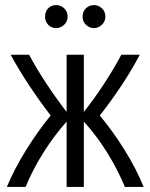

<svg xmlns="http://www.w3.org/2000/svg" viewBox="-20 -738 594 758"><path d="M7 0Q37 -72 83.5 -146.5Q130 -221 180 -282Q137 -338 97 -398Q57 -458 22 -522H95Q123 -469 161.5 -410.5Q200 -352 243 -296V-522H311V-296Q355 -352 393 -410.5Q431 -469 459 -522H532Q498 -458 458 -398Q418 -338 374 -282Q425 -221 471.5 -146.5Q518 -72 547 0H473Q444 -70 402.5 -136.5Q361 -203 311 -258V0H243V-258Q194 -203 152 -136.5Q110 -70 81 0ZM351 -627Q333 -627 319.5 -640Q306 -653 306 -672Q306 -693 319.5 -705.5Q333 -718 351 -718Q368 -718 382 -705.5Q396 -693 396 -672Q396 -653 382 -640Q368 -627 351 -627ZM202 -627Q183 -627 170.5 -640Q158 -653 158 -672Q158 -693 170.5 -705.5Q183 -718 202 -718Q219 -718 233 -705.5Q247 -693 247 -672Q247 -653 233 -640Q219 -627 202 -627Z"/></svg>

Font: Ubuntu Sans Condensed
Style: Regular
Weight: 400
Width: 3
Designer: Dalton Maag Ltd
Foundry: Dalton Maag Ltd
Version: Version 1.006; ttfautohint (v1.8.4.7-5d5b)